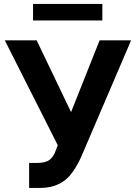

<svg xmlns="http://www.w3.org/2000/svg" viewBox="-20 -929 679 959"><path d="M179.7 9.8H125.5V-115.2H165Q207 -115.2 227.5 -130.6Q248 -146 259.3 -179.7L268.6 -203.6L3.9 -727.5H163.1L335 -369.1L477.5 -727.5H634.8L384.3 -142.6Q365.7 -101.6 341.3 -67.9Q286.1 9.8 179.7 9.8ZM145 -909.2H491.2V-826.7H145Z"/></svg>

Font: Inter Tight Stencil
Style: Bold
Weight: 700
Designer: Rasmus Andersson
Foundry: rsms
Version: Version 3.004;Glyphs 3.1.2 (3151)